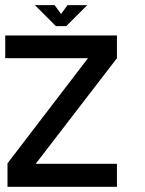

<svg xmlns="http://www.w3.org/2000/svg" viewBox="-29 -722 561 742"><path d="M106 -702.1H182.1L207 -668L231.9 -702.1H308.1L227.1 -621.1H187ZM422.9 -88.9V0H0V-90.8L311 -497.1H-8.8V-585H422.9V-497.1L108.9 -88.9Z"/></svg>

Font: Favorite Color
Style: Regular
Weight: 400
Designer: Bryce Wilner
Version: Version 1.000;PS 1.0;hotconv 16.6.51;makeotf.lib2.5.65220 DE